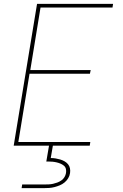

<svg xmlns="http://www.w3.org/2000/svg" viewBox="-20 -755 640 995"><path d="M51 0 172 -735H566L563 -716H190L137 -392H450L446 -373H133L75 -19H448L445 0ZM92 220 95 201H210Q221 201 232.5 200.5Q244 200 255 197.5Q266 195 277 191Q288 187 298 180Q308 173 314 163Q320 153 322 142Q324 131 321.5 120.5Q319 110 311 103.5Q303 97 293.5 93Q284 89 273.5 86.5Q263 84 252 83Q241 82 230 82H220L234 0H254L243 64Q256 64 268 66Q280 68 292 71.5Q304 75 314.5 81Q325 87 332.5 96Q340 105 342.5 117Q345 129 343 142Q341 156 333.5 168.5Q326 181 314.5 190.5Q303 200 289.5 205.5Q276 211 262.5 214.5Q249 218 235 219Q221 220 207 220Z"/></svg>

Font: Iosevka Thin Extended
Style: Italic
Weight: 100
Width: 7
Italic angle: -9°
Monospace: yes
Designer: Belleve Invis
Foundry: Belleve Invis
Version: Version 32.5.0; ttfautohint (v1.8.4)